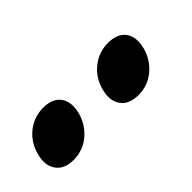

<svg xmlns="http://www.w3.org/2000/svg" viewBox="-20 -747 364 364"><g transform="rotate(-45 162.0 -564.5)"><path d="M46.5 -509Q22 -509 11 -524.5Q0 -540 6.5 -564.5Q13 -589.5 32 -604.8Q51 -620 76 -620Q101 -620 111.8 -604.8Q122.5 -589.5 116 -564.5Q109.5 -540.5 90.8 -524.8Q72 -509 46.5 -509ZM220.5 -509Q195.5 -509 184.5 -524.5Q173.5 -540 180 -564.5Q186.5 -589.5 205.8 -604.8Q225 -620 249.5 -620Q275 -620 285.8 -604.8Q296.5 -589.5 290 -564.5Q283.5 -540.5 264.8 -524.8Q246 -509 220.5 -509Z"/></g></svg>

Font: Fraunces 72pt S050
Style: Italic
Weight: 400
Italic angle: -16°
Version: Version 1.000; ttfautohint (v1.8.3)